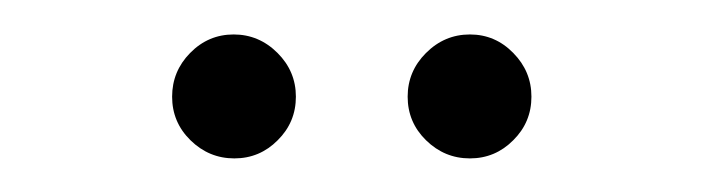

<svg xmlns="http://www.w3.org/2000/svg" viewBox="-20 -672 410 112"><path d="M217.8 -615.6Q217.8 -630.4 228.5 -641.1Q239.3 -651.9 254.1 -651.9Q268.9 -651.9 279.4 -641.1Q290 -630.4 290 -615.6Q290 -600.7 279.4 -590.2Q268.9 -579.6 254.1 -579.6Q239.3 -579.6 228.5 -590.2Q217.8 -600.7 217.8 -615.6ZM80.4 -615.6Q80.4 -630.4 90.9 -641.1Q101.5 -651.9 116.3 -651.9Q131.1 -651.9 141.9 -641.1Q152.6 -630.4 152.6 -615.6Q152.6 -600.7 142 -590.2Q131.5 -579.6 116.7 -579.6Q101.9 -579.6 91.1 -590.2Q80.4 -600.7 80.4 -615.6Z"/></svg>

Font: 26F Galaxy Hebrew
Style: Bold
Weight: 700
Designer: C₂₉H₂₅N₃O₅
Version: Version 1.000